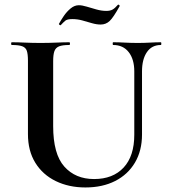

<svg xmlns="http://www.w3.org/2000/svg" viewBox="-20 -811 743 845"><path d="M571 -497Q571 -550 546.5 -581.5Q522 -613 478 -613Q476 -613 476 -619Q476 -625 478 -625Q503 -625 529.5 -623.5Q556 -622 587 -622Q614 -622 640 -623.5Q666 -625 688 -625Q690 -625 690 -619Q690 -613 688 -613Q648 -613 626.5 -581.5Q605 -550 605 -497V-219Q605 -148 574 -95.5Q543 -43 487 -14.5Q431 14 356 14Q283 14 225.5 -14Q168 -42 135.5 -94.5Q103 -147 103 -221V-544Q103 -573 98 -587.5Q93 -602 77.5 -607.5Q62 -613 32 -613Q29 -613 29 -619Q29 -625 32 -625Q58 -625 90 -623.5Q122 -622 158 -622Q196 -622 228 -623.5Q260 -625 285 -625Q288 -625 288 -619Q288 -613 285 -613Q255 -613 240 -607Q225 -601 219.5 -586Q214 -571 214 -542V-256Q214 -133 263 -78Q312 -23 394 -23Q477 -23 524 -73.5Q571 -124 571 -218ZM448 -763Q465 -763 475.5 -769Q486 -775 499 -790Q501 -792 504.5 -789Q508 -786 506 -783Q479 -734 462.5 -718.5Q446 -703 423 -703Q405 -703 384.5 -709Q364 -715 342.5 -721Q321 -727 298 -727Q276 -727 267.5 -720Q259 -713 247 -700Q245 -699 241.5 -702Q238 -705 240 -707Q248 -722 261 -741Q274 -760 291 -774Q308 -788 327 -788Q341 -788 361 -782Q381 -776 404 -769.5Q427 -763 448 -763Z"/></svg>

Font: Cormorant Light
Style: Regular
Weight: 300
Designer: Christian Thalmann (Catharsis Fonts)
Foundry: Catharsis Fonts
Version: Version 4.000